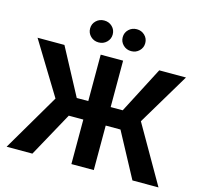

<svg xmlns="http://www.w3.org/2000/svg" viewBox="-129 -1089 1305 1233"><g transform="rotate(15 523.5 -472.5)"><path d="M598.1 -727.5V0H449.2V-727.5ZM18.6 0 241.7 -379.9 29.3 -727.5H208L372.6 -418.9H678.2L838.4 -727.5H1016.1L809.1 -381.3L1028.3 0H855L696.3 -295.9H352.5L189.9 0ZM631.8 -799.8Q600.1 -799.8 578.4 -821Q556.6 -842.3 556.6 -872.6Q556.6 -903.3 578.4 -924.3Q600.1 -945.3 631.8 -945.3Q663.1 -945.3 684.8 -924.3Q706.5 -903.3 706.5 -872.6Q706.5 -842.3 684.8 -821Q663.1 -799.8 631.8 -799.8ZM415 -799.8Q383.3 -799.8 361.6 -821Q339.8 -842.3 339.8 -872.6Q339.8 -903.3 361.6 -924.3Q383.3 -945.3 415 -945.3Q446.8 -945.3 468.5 -924.3Q490.2 -903.3 490.2 -872.6Q490.2 -842.3 468.5 -821Q446.8 -799.8 415 -799.8Z"/></g></svg>

Font: Inter 20pt
Style: Bold
Weight: 700
Version: Version 4.001;git-66647c0bb